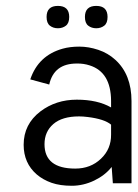

<svg xmlns="http://www.w3.org/2000/svg" viewBox="-20 -609 457 638"><path d="M234.9 -397.9Q159.2 -397.9 143.6 -328.1L80.6 -345.2Q107.4 -424.8 188.5 -447.3Q212.9 -454.1 243.7 -454.1Q274.4 -454.1 306.6 -443.4Q338.9 -432.6 363.3 -410.2Q417 -361.3 417 -272.9V0H355L351.1 -54.2Q329.1 -26.4 293 -9Q256.8 8.3 218.3 8.3Q179.7 8.3 151.4 -1.5Q122.6 -11.7 102.1 -29.3Q58.6 -66.9 58.6 -127.9Q58.6 -196.3 114.3 -238.8Q166 -277.8 235.1 -277.8Q304.2 -277.8 349.1 -252V-273.9Q348.6 -369.1 278.3 -391.6Q257.8 -398.4 234.9 -397.9ZM349.1 -162.1V-194.8Q327.1 -213.4 271.5 -220.2Q255.9 -222.2 242.7 -222.2Q186.5 -222.2 157.2 -196.8Q127.9 -171.4 127.9 -129.9Q127.9 -48.8 230 -48.8Q281.2 -48.8 315.4 -81.5Q349.6 -113.8 349.1 -162.1ZM299.8 -589.4Q337.4 -589.4 337.4 -552.7Q337.4 -532.2 326.4 -523.7Q315.4 -515.1 299.8 -515.1Q284.2 -515.1 273.2 -523.7Q262.2 -532.2 262.2 -552.7Q262.2 -589.4 299.8 -589.4ZM210 -552.7Q210 -532.2 199 -523.7Q188 -515.1 172.4 -515.1Q156.7 -515.1 145.8 -523.7Q134.8 -532.2 134.8 -552.7Q134.8 -589.4 172.4 -589.4Q210 -589.4 210 -552.7Z"/></svg>

Font: Meera
Style: Regular
Weight: 400
Designer: Hussain KH and Suresh P for Swathanthra Malayalam Computing (SMC)
Version: Version 7.0.0+20221109